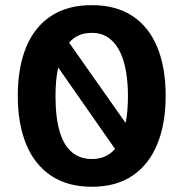

<svg xmlns="http://www.w3.org/2000/svg" viewBox="-20 -700 699 732"><path d="M329.7 12Q238 12 174.9 -30Q111.9 -72.1 79.8 -150Q47.8 -227.9 47.8 -335Q47.8 -442.9 79.8 -520.4Q111.9 -597.9 174.9 -639.2Q238 -680.4 329.7 -680.4Q422.2 -680.4 484.8 -639.2Q547.5 -597.9 579.5 -520.4Q611.6 -442.9 611.6 -335Q611.6 -227.9 579.5 -150Q547.5 -72.1 484.8 -30Q422.2 12 329.7 12ZM329.7 -93.7Q357.3 -93.7 379.5 -103.2Q401.7 -112.7 418.6 -132.2L202 -442.5Q196.3 -418.6 194 -391.3Q191.6 -363.9 191.6 -335Q191.6 -249.6 208.1 -196.3Q224.6 -143.1 255.7 -118.4Q286.9 -93.7 329.7 -93.7ZM243.5 -537.4 458.9 -231.2Q463.4 -253.4 465.6 -279.3Q467.8 -305.2 467.8 -335Q467.8 -381.5 460.9 -424.3Q454.1 -467.1 438.3 -500.8Q422.4 -534.6 395.6 -554.7Q368.8 -574.7 329.7 -574.7Q301.8 -574.7 280.3 -565.1Q258.8 -555.6 243.5 -537.4Z"/></svg>

Font: Atkinson Hyperlegible Next
Style: Regular
Weight: 400
Designer: Elliott Scott, Megan Eiswerth, Linus Boman, Theodore Petrosky, Letters from Sweden
Foundry: Applied Design Works, Letters from Sweden
Version: Version 2.001